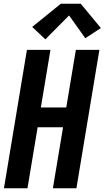

<svg xmlns="http://www.w3.org/2000/svg" viewBox="-20 -1000 556 1020"><path d="M1 0 123 -735H248L197 -429H332L383 -735H508L386 0H261L315 -324H180L126 0ZM221 -791 151 -857 303 -980H409L516 -851L433 -797L347 -918Z"/></svg>

Font: Iosevka Curly XBdObl
Style: Regular
Weight: 800
Italic angle: -9°
Monospace: yes
Designer: Belleve Invis
Foundry: Belleve Invis
Version: Version 11.1.0; ttfautohint (v1.8.3)